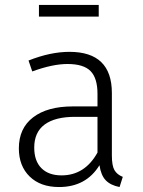

<svg xmlns="http://www.w3.org/2000/svg" viewBox="-20 -743 576 774"><path d="M475 -30 462 11Q426 4 406.5 -16Q387 -36 381 -77Q327 11 218 11Q143 11 99.5 -31.5Q56 -74 56 -145Q56 -226 113.5 -270Q171 -314 273 -314H373V-365Q373 -428 345 -456.5Q317 -485 252 -485Q192 -485 110 -455L95 -499Q183 -534 260 -534Q431 -534 431 -368V-116Q431 -75 441.5 -57Q452 -39 475 -30ZM373 -128V-272H282Q202 -272 160 -241Q118 -210 118 -148Q118 -94 147 -65Q176 -36 228 -36Q322 -36 373 -128ZM137 -676V-723H378V-676Z"/></svg>

Font: Statis Sans Light
Style: Regular
Weight: 300
Designer: bBox Type GmbH
Foundry: bBox Type GmbH
Version: Version 1.000